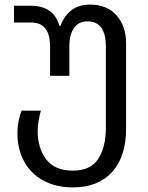

<svg xmlns="http://www.w3.org/2000/svg" viewBox="-20 -566 644 836"><path d="M297 250Q224 250 169.5 220.5Q115 191 85.5 138Q56 85 56 13Q56 -16 61.5 -41.5Q67 -67 74 -84H158Q153 -68 148.5 -42.5Q144 -17 144 5Q144 78 181 127.5Q218 177 297 177Q374 177 407.5 126Q441 75 441 -10V-363Q441 -416 421.5 -444.5Q402 -473 361 -473Q323 -473 302.5 -444.5Q282 -416 282 -365V-236H198V-363Q198 -468 116 -468H41V-541H113Q162 -541 193.5 -520.5Q225 -500 239 -453H243Q278 -546 372 -546Q446 -546 487.5 -499Q529 -452 529 -378V-6Q529 116 468 183Q407 250 297 250Z"/></svg>

Font: Go Noto Current
Style: Regular
Weight: 400
Designer: Monotype Design Team
Foundry: Monotype Imaging Inc.
Version: Version 2.007; ttfautohint (v1.8) -l 8 -r 50 -G 200 -x 14 -D